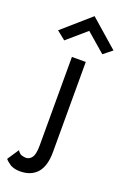

<svg xmlns="http://www.w3.org/2000/svg" viewBox="-235 -766 690 1042"><g transform="rotate(20 109.5 -245.0)"><path d="M-17 114Q-7 130 7 136Q25 140 32 140Q53 140 67 120Q80 101 80 50V-460H160V60Q160 141 125 181Q90 220 27 220Q-4 220 -28 208Q-52 192 -61 180ZM120 -625 10 -530 -40 -570 120 -710 280 -570 230 -530Z"/></g></svg>

Font: jost-mod-400
Style: Regular
Weight: 400
Version: Version 3.200; ttfautohint (v0.97) -l 8 -r 50 -G 200 -x 14 -